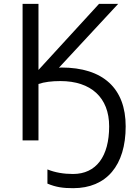

<svg xmlns="http://www.w3.org/2000/svg" viewBox="-20 -734 729 1004"><path d="M181.2 0H98.1V-713.9H181.2V-368.2L498 -713.9H598.1L288.1 -379.9L300.8 -380.9C519 -380.9 637.2 -272 637.2 -73.2C637.2 131.3 536.6 250 362.8 250C309.6 250 273.4 245.1 228 226.1V151.9C267.6 168 312.5 175.8 361.8 175.8C483.4 175.8 550.8 83.5 550.8 -73.2C550.8 -224.1 455.6 -310.1 295.9 -310.1C250.5 -310.1 211.9 -305.2 181.2 -294.9Z"/></svg>

Font: OpenSansEmoji
Style: Regular
Weight: 400
Foundry: MorbZ
Version: Version 1.000;PS 001.000;hotconv 1.0.70;makeotf.lib2.5.58329